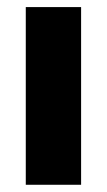

<svg xmlns="http://www.w3.org/2000/svg" viewBox="-20 -511 296 531"><path d="M51.3 0V-491.4H204.3V0Z"/></svg>

Font: Anek Tamil Medium
Style: Regular
Weight: 500
Designer: Aadarsh Rajan (Tamil), Yesha Goshar (Latin)
Foundry: Ek Type
Version: Version 1.003